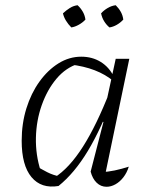

<svg xmlns="http://www.w3.org/2000/svg" viewBox="-20 -709 570 735"><path d="M204 3Q138 14 100.5 -31Q63 -76 63 -170Q63 -236 81 -294Q99 -352 131 -396.5Q163 -441 204 -466.5Q245 -492 291 -492Q333 -492 365.5 -472Q398 -452 416 -415L415 -398Q353 -450 249 -462L280 -465Q232 -450 196.5 -408Q161 -366 140 -307Q119 -248 117.5 -182Q116 -116 136 -54L113 -77Q137 -62 160.5 -50Q184 -38 211 -33L188 -29Q245 -65 297.5 -147.5Q350 -230 401 -361L417 -349Q368 -217 316.5 -131.5Q265 -46 204 3ZM379 -23 367 -50Q393 -51 419 -56.5Q445 -62 473 -71Q466 -48 452.5 -30.5Q439 -13 422 -3.5Q405 6 388 6Q366 6 350 -9.5Q334 -25 327 -52L376 -242L371 -244L423 -484H475ZM277 -689Q289 -678 297 -664Q305 -650 307 -634Q297 -623 282 -614.5Q267 -606 253 -604Q241 -616 232.5 -630Q224 -644 221 -658Q234 -670 247.5 -678.5Q261 -687 277 -689ZM423 -689Q435 -677 442.5 -663.5Q450 -650 452 -634Q441 -622 427 -614Q413 -606 399 -604Q387 -614 378.5 -628Q370 -642 367 -658Q378 -670 392.5 -678.5Q407 -687 423 -689Z"/></svg>

Font: Piazzolla Thin ExtraLight
Style: Italic
Weight: 250
Italic angle: -11.3°
Version: Version 2.005